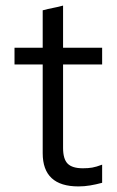

<svg xmlns="http://www.w3.org/2000/svg" viewBox="-20 -659 418 688"><path d="M133 -110V-428H32V-488H133V-622Q151 -627 169.5 -630.5Q188 -634 206 -639V-488H346V-428H206V-129Q206 -89 222.5 -72.5Q239 -56 277 -56Q296 -56 310.5 -58.5Q325 -61 346 -69V-4Q324 2 303 5.5Q282 9 261 9Q133 9 133 -110Z"/></svg>

Font: Rosa Sans Light
Style: Regular
Weight: 300
Designer: Pentagram / MCKL
Foundry: Pentagram / MCKL
Version: Version 1.005;September 16, 2019;FontCreator 11.5.0.2425 64-